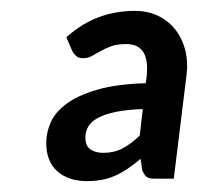

<svg xmlns="http://www.w3.org/2000/svg" viewBox="-20 -749 383 353"><path d="M265 -420.5Q254.5 -420.5 250 -423.5Q245.5 -426.5 241.5 -436L238.5 -457Q226.5 -447 215.2 -439.2Q204 -431.5 192.2 -426.2Q180.5 -421 167.8 -418.5Q155 -416 140 -416Q106 -416 85.5 -434Q65 -452 65 -486.5Q65 -505.5 73.5 -524.5Q82 -543.5 103 -558.8Q124 -574 159.2 -584.2Q194.5 -594.5 248 -596L250 -611.5Q251 -623.5 249.8 -634Q248.5 -644.5 244.2 -652Q240 -659.5 232 -663.8Q224 -668 211.5 -668Q195.5 -668 184.5 -664Q173.5 -660 164.8 -655Q156 -650 148.8 -646Q141.5 -642 132.5 -642Q124.5 -642 119.8 -646.2Q115 -650.5 112.5 -656L102 -680.5Q130.5 -706 161.8 -717.5Q193 -729 228 -729Q252.5 -729 271.5 -719.5Q290.5 -710 303 -693.8Q315.5 -677.5 320.8 -656.2Q326 -635 323 -611.5L299.5 -420.5ZM170 -468Q189.5 -468 205 -476Q220.5 -484 237 -500L242.5 -548.5Q213 -547.5 192.8 -543.2Q172.5 -539 160 -532.2Q147.5 -525.5 142.2 -516.2Q137 -507 137 -496Q137 -481 146 -474.5Q155 -468 170 -468Z"/></svg>

Font: Lato Semibold
Style: Italic
Weight: 600
Italic angle: -7°
Designer: Lukasz Dziedzic
Foundry: tyPoland Lukasz Dziedzic
Version: Version 2.006; 2014-01-15